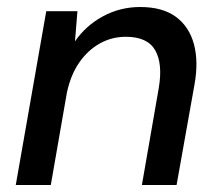

<svg xmlns="http://www.w3.org/2000/svg" viewBox="-20 -528 626 548"><path d="M25 0 112 -496H201L194 -410Q225 -455 274 -481.5Q323 -508 380 -508Q444 -508 482 -480Q520 -452 533.5 -402Q547 -352 535 -286L484 0H385L433 -276Q445 -346 423 -384.5Q401 -423 339 -423Q299 -423 265 -404Q231 -385 206.5 -350Q182 -315 171 -264L125 0Z"/></svg>

Font: DM Sans 24pt Medium
Style: Italic
Weight: 500
Italic angle: -10°
Designer: Colophon Foundry, Jonny Pinhorn
Foundry: Colophon Foundry
Version: Version 4.004;gftools[0.9.30]